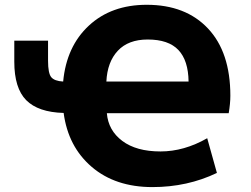

<svg xmlns="http://www.w3.org/2000/svg" viewBox="-20 -762 1040 794"><path d="M241.2 -424.8Q254.9 -570.3 347.7 -656.2Q440.4 -742.2 586.9 -742.2Q748 -742.2 840.3 -644Q932.6 -545.9 932.6 -366.2Q932.6 -334 925.8 -293.9H421.9Q427.7 -222.7 485.8 -179.2Q543.9 -135.7 643.6 -135.7Q741.2 -135.7 836.9 -190.4L877 -46.9Q754.9 11.7 610.4 11.7Q457 11.7 359.4 -71.8Q261.7 -155.3 243.2 -294.9Q137.7 -297.9 88.4 -347.7Q39.1 -397.5 39.1 -506.8V-593.8H178.7V-510.7Q178.7 -459 191.9 -442.9Q205.1 -426.8 241.2 -424.8ZM419.9 -424.8H759.8Q758.8 -511.7 717.8 -555.2Q676.8 -598.6 590.8 -598.6Q510.7 -598.6 467.3 -552.2Q423.8 -505.9 419.9 -424.8Z"/></svg>

Font: Gen Shin Gothic Monospace Heavy
Style: Bold
Weight: 800
Designer: [Source Han Sans]
Ryoko NISHIZUKA  (kana & ideographs); Paul D. Hunt (Latin, Greek & Cyrillic); Wenlong ZHANG  (bopomofo
Version: Version 1.002.20150607